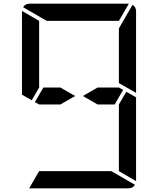

<svg xmlns="http://www.w3.org/2000/svg" viewBox="-20 -1020 856 1040"><path d="M387 -500 307 -454H212H192L169 -467L215 -546H307ZM624 -546 647 -533 601 -454H509L429 -500L509 -546ZM664 -523 717 -493V-41Q717 -41 717 -39L624 -93V-95V-103V-113V-218V-454ZM698 -994Q717 -982 717 -959V-517L624 -570V-607V-782V-866ZM233 -907 105 -981Q117 -1000 140 -1000H676Q676 -1000 678 -1000L624 -907H621H590H454H362ZM583 -93 711 -19Q699 0 676 0H140Q140 0 138 0L192 -93H195H226H362H454ZM99 -959Q99 -959 99 -961L192 -907V-905V-895V-887V-782V-578V-546L152 -477L99 -507Z"/></svg>

Font: DSEG14 Modern
Style: Regular
Weight: 400
Designer: Keshikan(Twitter:@keshinomi_88pro)
Version: Version 0.46